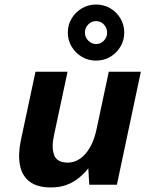

<svg xmlns="http://www.w3.org/2000/svg" viewBox="-20 -811 672 843"><path d="M203.7 12Q143.3 12 109.8 -13.8Q76.3 -39.5 67.5 -86.3Q58.8 -133.1 71.4 -194L135.8 -496H276.6L216.7 -215.2Q205.4 -164.1 217.7 -130.5Q230 -97 277.6 -97Q306.9 -97 332.1 -114.7Q357.3 -132.4 375.9 -165.3Q394.4 -198.2 404.1 -244.5L457.6 -496H598.4L493.2 0H371.9L367.7 -72Q349.4 -48.5 325.6 -29.3Q301.8 -10.2 272.1 0.9Q242.4 12 203.7 12ZM401.4 -544.9Q367.8 -544.9 339.6 -561.4Q311.5 -577.9 294.6 -606Q277.7 -634 277.7 -668Q277.7 -702.6 294.6 -730.2Q311.5 -757.8 339.5 -774.5Q367.5 -791.1 401.3 -791.1Q436.4 -791.1 464.2 -774.6Q491.9 -758.1 508.7 -730.4Q525.5 -702.6 525.5 -668Q525.5 -634 508.7 -606Q491.9 -577.9 464.1 -561.4Q436.3 -544.9 401.4 -544.9ZM401.8 -617.7Q422.3 -617.7 436.3 -632.7Q450.3 -647.7 450.3 -667.7Q450.3 -688.7 436.1 -703.5Q421.9 -718.3 401.5 -718.3Q381.9 -718.3 367.4 -703.6Q352.9 -688.9 352.9 -667.8Q352.9 -647.6 367.5 -632.6Q382.2 -617.7 401.8 -617.7Z"/></svg>

Font: Atkinson Hyperlegible Mono ExtraLight
Style: Italic
Weight: 200
Italic angle: -12°
Monospace: yes
Designer: Elliott Scott, Megan Eiswerth, Linus Boman, Theodore Petrosky, Letters from Sweden
Foundry: Applied Design Works, Letters from Sweden
Version: Version 2.001